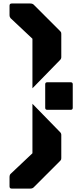

<svg xmlns="http://www.w3.org/2000/svg" viewBox="-20 -870 466 1098"><path d="M165.5 -365V-648.5L40 -766.5Q37 -770.5 35.8 -774.2Q34.5 -778 34.5 -782.5V-837.5Q34.5 -850 47 -850H152.5Q165.5 -850 172.5 -843.5L322.5 -693.5Q328 -688 329.2 -684.8Q330.5 -681.5 330.5 -673.5V-543.5Q330.5 -534 324 -527.5ZM152.5 208.5H47Q34.5 208.5 34.5 196V141Q34.5 136.5 35.8 132.5Q37 128.5 40 125L165.5 6.5V-276.5L324 -114Q330.5 -107.5 330.5 -98.5V31.5Q330.5 39.5 329.2 42.8Q328 46 322.5 51.5L172.5 201.5Q165.5 208.5 152.5 208.5ZM384.5 -242H250Q238.5 -242 238.5 -253.5V-388Q238.5 -399.5 250 -399.5H384.5Q396 -399.5 396 -388V-253.5Q396 -242 384.5 -242Z"/></svg>

Font: Jaro 24pt
Style: Regular
Weight: 400
Designer: Agyei Archer, Celine Hurka, Mirko Velimirović
Version: Version 1.000